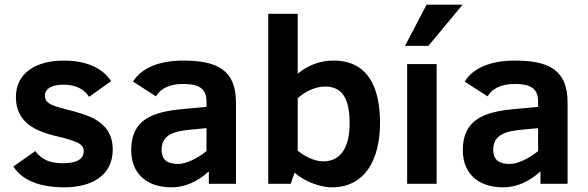

<svg xmlns="http://www.w3.org/2000/svg" viewBox="-20 -786 2514 821"><path d="M251 -424C301.7 -424 338.3 -406.7 361 -372L455 -439C418.4 -496.5 346.3 -527 253 -527C137.4 -527 48 -476.5 48 -371C48 -327.7 61.8 -292.2 89.5 -264.5C117.2 -236.8 165 -215.7 233 -201C269 -192.3 295.5 -183.8 312.5 -175.5C329.5 -167.2 338 -155.3 338 -140C338 -105.3 308 -88 248 -88C192.5 -88 157.4 -104.4 131 -140L37 -74C75.7 -14.7 148.7 15 256 15C369.6 15 462 -34.1 462 -146C462 -213.3 430.8 -250.5 385.5 -276.5C360.5 -290.8 319 -305 261 -319C225.7 -327.7 202 -336 190 -344C178 -352 172 -362.7 172 -376C172 -411.2 210.2 -424 251 -424Z M763 -527C664.1 -527 585.3 -497 549 -437L647 -374C666 -407.9 707.6 -427 761 -427C823.5 -427 863 -412.6 863 -352V-329L755 -319C630.1 -306.8 541 -273.5 541 -144C541 -43.5 607.7 15 713 15C769.7 15 823 -7.7 873 -53V0H989V-348C989 -486.2 909.6 -527 763 -527ZM671 -146C671 -211.8 727.7 -225.7 799 -232L863 -238V-140C841.7 -122.7 820 -109.2 798 -99.5C776 -89.8 757.3 -85 742 -85C697.8 -85 671 -100.5 671 -146Z M1406 -527C1350 -527 1299 -508.3 1253 -471V-727H1127V0H1223L1240 -48C1270.5 -17.5 1340.9 15 1399 15C1543.4 15 1605 -107.7 1605 -260C1605 -413.2 1553.1 -527 1406 -527ZM1362 -96C1320.5 -96 1276.7 -121.7 1253 -142V-366C1279 -389.7 1323.5 -416 1370 -416C1453.3 -416 1475 -348.9 1475 -258C1475 -167.7 1444.7 -96 1362 -96Z M1721 0H1847V-512H1721ZM1812 -590 1958 -766H1804L1712 -590Z M2181 -527C2082.1 -527 2003.3 -497 1967 -437L2065 -374C2084 -407.9 2125.6 -427 2179 -427C2241.5 -427 2281 -412.6 2281 -352V-329L2173 -319C2048.1 -306.8 1959 -273.5 1959 -144C1959 -43.5 2025.7 15 2131 15C2187.7 15 2241 -7.7 2291 -53V0H2407V-348C2407 -486.2 2327.6 -527 2181 -527ZM2089 -146C2089 -211.8 2145.7 -225.7 2217 -232L2281 -238V-140C2259.7 -122.7 2238 -109.2 2216 -99.5C2194 -89.8 2175.3 -85 2160 -85C2115.8 -85 2089 -100.5 2089 -146Z"/></svg>

Font: Fog Sans
Style: Bold
Weight: 700
Foundry: Intel Corporation
Version: Version 1.00